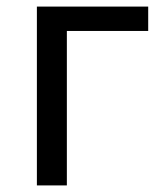

<svg xmlns="http://www.w3.org/2000/svg" viewBox="-20 -563 499 583"><path d="M92 0H183V-469H430V-543H92Z"/></svg>

Font: Noto Sans Japanese Regular
Style: Regular
Weight: 400
Designer: Ryoko NISHIZUKA (kana & ideographs); Paul D. Hunt (Latin, Greek & Cyrillic); Wenlong ZHANG (bopomofo); Sandoll Communica
Foundry: Adobe Systems Incorporated
Version: Version 1.000;PS 1;hotconv 1.0.78;makeotf.lib2.5.61930